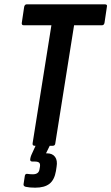

<svg xmlns="http://www.w3.org/2000/svg" viewBox="-20 -675 516 889"><path d="M141 0Q129 0 131 -12L218 -558H90Q79 -558 81 -570L92 -644Q95 -655 104 -655H465Q478 -655 475 -644L464 -570Q462 -558 452 -558H323L236 -11Q235 0 224 0ZM143 194Q130 194 119 193Q108 192 99 190Q88 187 89 178L95 139Q97 129 106 130Q113 131 119.5 131.5Q126 132 132 132Q160 132 163 108L165 97Q167 83 161 78Q155 73 141 73H130Q118 73 120 61Q121 56 122 51.5Q123 47 125 43L157 -27Q162 -38 170 -38H217Q223 -38 225 -35Q227 -32 223 -26L193 35H198Q223 35 235 51.5Q247 68 242 97L239 117Q232 158 209 176Q186 194 143 194Z"/></svg>

Font: Sofia Sans Condensed
Style: Bold Italic
Weight: 700
Italic angle: -9°
Version: Version 4.100